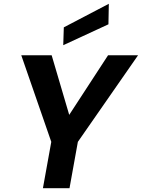

<svg xmlns="http://www.w3.org/2000/svg" viewBox="-20 -991 747 1011"><path d="M206 0 250 -244 92 -700H252L351 -364L332 -367L549 -700H707L390 -244L346 0ZM313 -753 316 -847 553 -971 551 -863Z"/></svg>

Font: DM Sans 17pt ExtraBold
Style: Italic
Weight: 800
Italic angle: -10°
Version: Version 4.004;gftools[0.9.30]